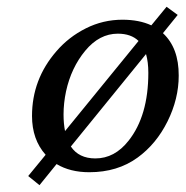

<svg xmlns="http://www.w3.org/2000/svg" viewBox="-20 -497 546 565"><path d="M470.2 -477.1 502.9 -453.1 459.5 -399.4Q506.3 -356 505.9 -274.4Q505.9 -206.1 472.9 -139.6Q439.9 -73.2 384.8 -33.2Q325.7 9.8 242.7 9.8Q186.5 9.8 146.5 -14.2L96.2 47.9L63 21L114.3 -41.5Q74.2 -86.4 74.2 -155.8Q74.2 -263.7 146 -346.2Q182.1 -388.2 232.7 -413.6Q283.2 -439 340.3 -439Q389.6 -439 425.3 -422.4ZM326.7 -397.9Q272.5 -397.9 231 -347.9Q189.5 -297.9 174.3 -228Q167 -193.4 167 -160.2Q167 -133.3 171.4 -111.3L387.7 -376.5Q365.7 -397.9 326.7 -397.9ZM409.7 -337.9 188.5 -65.9Q211.9 -30.8 260.7 -30.8Q317.4 -30.8 358.4 -83Q416.5 -156.2 416.5 -282.7Q416.5 -314.5 409.7 -337.9Z"/></svg>

Font: Linux Biolinum
Style: Italic
Weight: 400
Italic angle: -12°
Designer: Philipp H. Poll
Foundry: Philipp H. Poll
Version: Version 1.1.3 ; ttfautohint (v0.9)